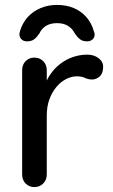

<svg xmlns="http://www.w3.org/2000/svg" viewBox="-20 -760 458 780"><path d="M120 0Q98 0 84 -14.5Q70 -29 70 -51V-475Q70 -497 84 -511.5Q98 -526 120 -526Q141 -526 155.5 -511.5Q170 -497 170 -475V-363L160 -406Q168 -434 184.5 -458Q201 -482 224 -500Q247 -518 275.5 -528Q304 -538 335 -538Q361 -538 380 -524Q399 -510 399 -489Q399 -462 385 -449.5Q371 -437 354 -437Q339 -437 325 -443.5Q311 -450 292 -450Q271 -450 249 -439Q227 -428 209 -406.5Q191 -385 180.5 -356Q170 -327 170 -291V-51Q170 -29 155.5 -14.5Q141 0 120 0ZM212 -740Q249 -740 279 -727.5Q309 -715 330 -691.5Q351 -668 360 -637Q369 -617 360 -604.5Q351 -592 334 -592Q316 -592 305 -600.5Q294 -609 284 -624Q274 -644 256 -655Q238 -666 212 -666Q185 -666 167 -655Q149 -644 140 -624Q130 -609 119 -600.5Q108 -592 89 -592Q73 -592 64 -604Q55 -616 62 -636Q72 -668 93 -691Q114 -714 144.5 -727Q175 -740 212 -740Z"/></svg>

Font: Quicksand Light SemiBold
Style: Regular
Weight: 600
Version: Version 3.006